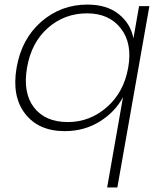

<svg xmlns="http://www.w3.org/2000/svg" viewBox="-20 -570 713 846"><path d="M53.2 -272Q75.2 -398.9 161.9 -474.4Q248.5 -549.8 365.2 -549.8Q450.7 -549.8 503.2 -507.8Q555.7 -465.8 567.9 -400.9L592.8 -543H638.2L497.1 255.9H452.1L522 -142.1Q487.8 -77.1 419.7 -34.7Q351.6 7.8 265.1 7.8Q150.4 7.8 90.8 -68.8Q31.2 -145.5 53.2 -272ZM544.9 -272Q564 -378.9 512.2 -445.1Q460.4 -511.2 363.8 -511.2Q264.2 -511.2 191.2 -447Q118.2 -382.8 99.1 -272Q80.1 -161.1 129.6 -96.7Q179.2 -32.2 278.8 -32.2Q376 -32.2 450.9 -97.9Q525.9 -163.6 544.9 -272Z"/></svg>

Font: SVN-Poppins ExtraLight
Style: Italic
Weight: 200
Italic angle: -10°
Designer: Ninad Kale (Devanagari), Jonny Pinhorn (Latin)
Foundry: Indian Type Foundry
Version: Version 3.002 2017